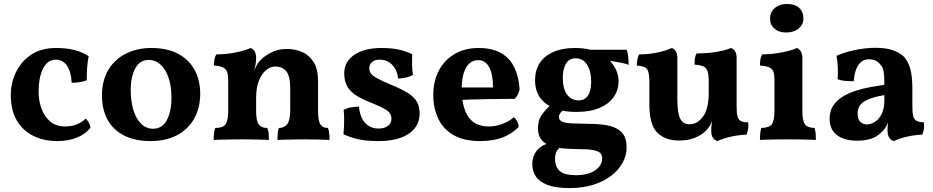

<svg xmlns="http://www.w3.org/2000/svg" viewBox="-20 -712 4768 981"><path d="M442.4 -59.1Q415 -25.9 372.1 -8.5Q329.1 8.8 272.9 8.8Q205.1 8.8 151.6 -17.1Q98.1 -43 66.7 -95Q35.2 -147 35.2 -227.1Q35.2 -287.1 61 -342Q86.9 -397 138.4 -431.9Q189.9 -466.8 266.1 -466.8Q320.3 -466.8 360.8 -456.3Q401.4 -445.8 433.1 -424.8Q427.2 -397 425.3 -367.4Q423.3 -337.9 423.3 -301.8Q407.2 -294.9 386.2 -292Q365.2 -289.1 346.2 -289.1Q343.3 -347.2 321.8 -377.2Q300.3 -407.2 265.1 -407.2Q223.1 -407.2 200.2 -362.1Q177.2 -316.9 177.2 -241.2Q177.2 -198.2 191.7 -157.7Q206.1 -117.2 236.1 -91.6Q266.1 -65.9 313 -65.9Q345.2 -65.9 371.6 -76.4Q397.9 -86.9 418 -106Q427.2 -98.1 433.6 -86.2Q439.9 -74.2 442.4 -59.1Z M762.2 -54.2Q809.1 -54.2 832.5 -98.6Q856 -143.1 856 -210Q856 -273.9 840.1 -317.9Q824.2 -361.8 798.1 -383.8Q772 -405.8 741.2 -405.8Q693.8 -405.8 670.9 -362.3Q647.9 -318.8 647.9 -253.9Q647.9 -195.8 661.4 -150.4Q674.8 -105 700.9 -79.6Q727.1 -54.2 762.2 -54.2ZM749 8.8Q669.9 8.8 614 -19.5Q558.1 -47.9 529.5 -100.3Q501 -152.8 501 -224.1Q501 -300.8 533.9 -355.5Q566.9 -410.2 624.5 -438.5Q682.1 -466.8 752.9 -466.8Q835 -466.8 890.4 -437Q945.8 -407.2 974.4 -354.5Q1002.9 -301.8 1002.9 -232.9Q1002.9 -160.2 971.9 -105.5Q940.9 -50.8 884 -21Q827.1 8.8 749 8.8Z M1288.6 -413.1Q1288.6 -400.9 1286.1 -385.5Q1283.7 -370.1 1278.8 -353Q1284.7 -365.2 1290.8 -377.2Q1296.9 -389.2 1306.6 -399.9Q1326.7 -422.9 1362.8 -442.4Q1398.9 -461.9 1445.8 -461.9Q1487.8 -461.9 1524.2 -446Q1560.5 -430.2 1582.8 -394Q1605 -357.9 1605 -298.8V-145Q1605 -95.2 1616.9 -76.7Q1628.9 -58.1 1655.8 -58.1Q1660.6 -45.9 1662.1 -31.5Q1663.6 -17.1 1663.6 2.9Q1641.6 2 1607.2 1Q1572.8 0 1539.6 0Q1517.6 0 1490.2 0.5Q1462.9 1 1437.7 1.5Q1412.6 2 1397.9 2.9Q1397.9 -15.1 1398.9 -30Q1399.9 -44.9 1404.8 -58.1Q1432.6 -58.1 1447.8 -78.1Q1462.9 -98.1 1462.9 -150.9V-259.8Q1462.9 -323.2 1442.9 -347.7Q1422.9 -372.1 1385.7 -372.1Q1361.8 -372.1 1339.4 -353.5Q1316.9 -335 1302.7 -299.6Q1288.6 -264.2 1288.6 -210.9V-145Q1288.6 -94.2 1302.2 -76.2Q1315.9 -58.1 1345.7 -58.1Q1351.6 -43.9 1352.8 -30Q1354 -16.1 1354 2.9Q1339.8 2 1315.9 1.5Q1292 1 1266.4 0.5Q1240.7 0 1216.8 0Q1194.8 0 1166.7 0.5Q1138.7 1 1112.8 1.5Q1086.9 2 1071.8 2.9Q1071.8 -16.1 1073.7 -32Q1075.7 -47.9 1079.6 -58.1Q1118.7 -58.1 1132.3 -76.7Q1146 -95.2 1146 -145V-295.9Q1146 -325.2 1141.4 -341.6Q1136.7 -357.9 1121.3 -366.5Q1106 -375 1072.8 -377Q1072.8 -392.1 1075.2 -406.5Q1077.6 -420.9 1085 -434.1Q1137.7 -434.1 1187.3 -444.6Q1236.8 -455.1 1259.8 -466.8Q1273.9 -461.9 1281.2 -449.5Q1288.6 -437 1288.6 -413.1Z M2085.9 -435.1Q2085 -410.2 2085.4 -382.6Q2085.9 -355 2089.8 -329.1Q2075.7 -320.8 2055.7 -315.9Q2035.6 -311 2013.7 -311Q2011.7 -336.9 2000.2 -358.4Q1988.8 -379.9 1968.3 -393.6Q1947.8 -407.2 1918 -407.2Q1895 -407.2 1880.9 -395Q1866.7 -382.8 1866.7 -363.8Q1866.7 -350.1 1873.8 -338.6Q1880.9 -327.1 1904.3 -313.5Q1927.7 -299.8 1976.1 -279.8Q2032.7 -256.8 2064.7 -236.3Q2096.7 -215.8 2110.4 -191.4Q2124 -167 2124 -132.8Q2124 -87.9 2098.4 -55.9Q2072.8 -23.9 2025.9 -7.6Q1979 8.8 1915 8.8Q1853 8.8 1813 0Q1772.9 -8.8 1734.9 -25.9Q1736.8 -44.9 1737.8 -67.4Q1738.8 -89.8 1738.3 -111.8Q1737.8 -133.8 1735.8 -149.9Q1750 -159.2 1772 -163.1Q1793.9 -167 1814 -167Q1819.8 -110.8 1846.4 -83Q1873 -55.2 1914.1 -55.2Q1943.8 -55.2 1961.9 -68.6Q1980 -82 1980 -105Q1980 -121.1 1972.4 -132.6Q1964.8 -144 1944.3 -156Q1923.8 -168 1883.8 -184.1Q1836.9 -202.1 1804.9 -221.2Q1772.9 -240.2 1755.9 -267.6Q1738.8 -294.9 1738.8 -337.9Q1738.8 -371.1 1753.9 -395Q1769 -418.9 1795.4 -435.1Q1821.8 -451.2 1855.2 -459Q1888.7 -466.8 1925.8 -466.8Q1979 -466.8 2015.9 -459Q2052.7 -451.2 2085.9 -435.1Z M2338.9 -265.1H2499Q2499 -332 2479.5 -368.4Q2460 -404.8 2422.9 -404.8Q2398.9 -404.8 2379.9 -389.4Q2360.8 -374 2350.1 -340.8Q2340.3 -311 2338.9 -265.1ZM2342.3 -201.7Q2345.7 -179.7 2352.1 -159.2Q2364.7 -116.2 2395.3 -91.1Q2425.8 -65.9 2479 -65.9Q2512.7 -65.9 2546.9 -78.9Q2581.1 -91.8 2605 -112.8Q2613.8 -107.9 2621.8 -93Q2629.9 -78.1 2629.9 -63Q2592.8 -25.9 2544.9 -8.5Q2497.1 8.8 2434.1 8.8Q2349.6 8.8 2296.6 -22.2Q2243.7 -53.2 2218.8 -106.7Q2193.8 -160.2 2193.8 -226.1Q2193.8 -296.9 2221.9 -350.8Q2250 -404.8 2302.5 -435.8Q2355 -466.8 2424.8 -466.8Q2497.1 -466.8 2542.5 -439.5Q2587.9 -412.1 2609.9 -363.5Q2631.8 -314.9 2634.8 -253.9Q2627.9 -225.1 2609.9 -207Q2585 -207 2548.8 -206.5Q2512.7 -206.1 2471.2 -205.6Q2429.7 -205.1 2387.2 -203.6Q2364.3 -202.6 2342.3 -201.7Z M2836.9 43.9Q2827.6 54.2 2823.2 63Q2815.9 78.1 2815.9 98.1Q2815.9 141.1 2840.3 162.1Q2864.7 183.1 2922.9 183.1Q2985.8 183.1 3021.2 158Q3056.6 132.8 3056.6 98.1Q3056.6 80.1 3047.1 70.1Q3037.6 60.1 3011.2 54.9Q2984.9 49.8 2933.6 49.8Q2889.6 49.8 2853 45.9Q2844.7 44.9 2836.9 43.9ZM2937.5 -199.2Q2967.8 -199.2 2984.1 -223.6Q3000.5 -248 3000.5 -295.9Q3000.5 -349.1 2979.5 -381.6Q2958.5 -414.1 2920.9 -414.1Q2887.7 -414.1 2871.6 -386.5Q2855.5 -358.9 2855.5 -315.9Q2855.5 -258.8 2877.2 -229Q2898.9 -199.2 2937.5 -199.2ZM2854.5 -146.5Q2849.1 -141.6 2844.7 -136.7Q2835.9 -126 2835.9 -115.2Q2835.9 -97.2 2852.8 -90.1Q2869.6 -83 2904.8 -81.5Q2939.9 -80.1 2992.7 -79.1Q3051.8 -79.1 3093.8 -69.1Q3135.7 -59.1 3158.7 -33.4Q3181.6 -7.8 3181.6 41Q3181.6 83 3160.6 120.6Q3139.6 158.2 3101.6 187Q3063.5 215.8 3010 232.4Q2956.5 249 2890.6 249Q2818.8 249 2777.3 232.9Q2735.8 216.8 2717.8 189.5Q2699.7 162.1 2699.7 125Q2699.7 86.9 2721.7 58.6Q2739.7 35.6 2771.5 23.4Q2754.9 13.2 2744.1 -1.5Q2728.5 -22.9 2728.5 -58.1Q2728.5 -99.1 2751 -129.4Q2767.6 -151.9 2788.1 -170.4Q2758.3 -187 2739.7 -212.9Q2713.9 -249 2713.9 -301.8Q2713.9 -353 2737.3 -389.4Q2760.7 -425.8 2806.6 -446.3Q2852.5 -466.8 2916.5 -466.8Q2961.4 -466.8 2996.1 -458H3181.6Q3187.5 -442.9 3189.7 -422.9Q3191.9 -402.8 3191.9 -380.9Q3174.8 -387.2 3155.3 -391.1Q3135.7 -395 3117.2 -397.9Q3106.4 -399.4 3096.7 -400.4Q3117.2 -378.9 3127.9 -354.5Q3140.6 -325.2 3140.6 -297.9Q3140.6 -253.9 3116.7 -218Q3092.8 -182.1 3044.7 -161.1Q2996.6 -140.1 2924.8 -140.1Q2886.7 -140.1 2854.5 -146.5Z M3743.7 -167Q3743.7 -136.2 3747.8 -118.7Q3752 -101.1 3764.4 -94Q3776.9 -86.9 3802.7 -86.9Q3804.7 -70.8 3802.7 -54.4Q3800.8 -38.1 3793.9 -23.9Q3757.8 -22.9 3717.8 -14.4Q3677.7 -5.9 3645 8.8Q3628.9 2 3621.3 -10Q3613.8 -22 3613.8 -47.9Q3613.8 -64 3617.2 -85.4Q3617.7 -88.9 3618.2 -92.8Q3612.3 -78.1 3604.5 -65.9Q3594.7 -51.8 3584 -41Q3561 -20 3528.1 -7.1Q3495.1 5.9 3448.7 5.9Q3377.9 5.9 3337.9 -34.7Q3297.9 -75.2 3297.9 -178.2V-295.9Q3297.9 -338.9 3287.8 -356.4Q3277.8 -374 3233.9 -377Q3233.9 -392.1 3236.3 -406.5Q3238.8 -420.9 3245.1 -434.1Q3297.9 -434.1 3343.3 -444.6Q3388.7 -455.1 3412.1 -466.8Q3425.8 -461.9 3433.3 -449.5Q3440.9 -437 3440.9 -413.1V-202.1Q3440.9 -134.8 3455.3 -106Q3469.7 -77.1 3502.9 -77.1Q3543 -77.1 3572 -116.5Q3601.1 -155.8 3601.1 -236.8V-300.8Q3601.1 -344.2 3588.4 -361.6Q3575.7 -378.9 3528.8 -381.8Q3528.8 -397 3530.3 -411.4Q3531.7 -425.8 3539.1 -439Q3595.7 -439 3643.8 -447.5Q3691.9 -456.1 3714.8 -466.8Q3729 -461.9 3736.3 -449.5Q3743.7 -437 3743.7 -413.1Z M3862.8 2.9Q3862.8 -15.1 3864.3 -30.5Q3865.7 -45.9 3869.6 -58.1Q3909.7 -59.1 3923.3 -77.1Q3937 -95.2 3937 -145V-306.2Q3937 -330.1 3931.9 -345Q3926.8 -359.9 3910.9 -367.4Q3895 -375 3862.8 -377Q3862.8 -392.1 3864.7 -406.5Q3866.7 -420.9 3874 -434.1Q3906.7 -434.1 3942.4 -439Q3978 -443.8 4007.3 -451.4Q4036.6 -459 4050.8 -466.8Q4064 -461.9 4071.8 -449.5Q4079.6 -437 4079.6 -414.1V-145Q4079.6 -95.2 4092.8 -77.1Q4106 -59.1 4141.6 -58.1Q4146 -45.9 4147.5 -29.5Q4148.9 -13.2 4148.9 2.9Q4133.8 2 4110.8 1.5Q4087.9 1 4060.8 0.5Q4033.7 0 4006.8 0Q3980 0 3951.9 0.5Q3923.8 1 3900.9 1.5Q3877.9 2 3862.8 2.9ZM3995.6 -545.9Q3960 -545.9 3937.3 -565.4Q3914.6 -585 3914.6 -616.2Q3914.6 -651.9 3939.7 -671.9Q3964.8 -691.9 4000 -691.9Q4041 -691.9 4063 -671.9Q4085 -651.9 4085 -617.2Q4085 -586.9 4060.8 -566.4Q4036.6 -545.9 3995.6 -545.9Z M4409.7 -76.2Q4429.7 -76.2 4450.7 -89.6Q4471.7 -103 4485.1 -130.1Q4498.5 -157.2 4498.5 -199.2V-226.1Q4469.7 -221.2 4444.3 -214.1Q4418.9 -207 4400.4 -196.5Q4381.8 -186 4371.8 -170.4Q4361.8 -154.8 4361.8 -131.8Q4361.8 -102.1 4376.2 -89.1Q4390.6 -76.2 4409.7 -76.2ZM4518.1 -86.4Q4512.7 -75.2 4506.8 -64.5Q4493.7 -43 4475.6 -28.8Q4455.6 -11.2 4427.2 -2.2Q4398.9 6.8 4359.9 6.8Q4293 6.8 4255.9 -22Q4218.8 -50.8 4218.8 -105Q4218.8 -143.1 4236.3 -170.7Q4253.9 -198.2 4283.9 -217Q4314 -235.8 4350.8 -247.8Q4387.7 -259.8 4426.3 -266.8Q4464.8 -273.9 4498.5 -278.8Q4498.5 -308.1 4497.1 -327.6Q4495.6 -347.2 4491.2 -360.6Q4486.8 -374 4476.6 -383.8Q4465.8 -397.9 4451.2 -403.6Q4436.5 -409.2 4420.9 -409.2Q4392.6 -409.2 4376.2 -392.6Q4359.9 -376 4351.8 -350.1Q4343.8 -324.2 4341.8 -296.9Q4317.9 -296.9 4296.9 -298.8Q4275.9 -300.8 4259.8 -307.1Q4261.7 -334 4260.7 -365Q4259.8 -396 4253.9 -426.8Q4295.9 -445.8 4350.3 -456.8Q4404.8 -467.8 4452.6 -467.8Q4509.8 -467.8 4544.7 -454.3Q4579.6 -440.9 4597.7 -422.9Q4618.7 -400.9 4630.1 -363.5Q4641.6 -326.2 4641.6 -255.9V-168.9Q4641.6 -137.2 4645.8 -119.6Q4649.9 -102.1 4662.4 -95Q4674.8 -87.9 4700.7 -86.9Q4702.6 -70.8 4700.7 -54.4Q4698.7 -38.1 4691.9 -23.9Q4655.8 -22.9 4617.2 -14.4Q4578.6 -5.9 4545.9 8.8Q4528.8 2 4521.7 -11.5Q4514.6 -24.9 4514.6 -48.8Q4514.6 -61 4516.6 -77.6Q4517.1 -82 4518.1 -86.4Z"/></svg>

Font: Ekush
Style: Regular
Weight: 400
Designer: Jayed Ahsan Saad & S M Khalid Hossain
Foundry: Codepotro
Version: Codepotro Ekush; Version 0.600